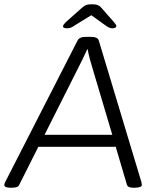

<svg xmlns="http://www.w3.org/2000/svg" viewBox="-30 -874 724 896"><path d="M19 2Q-10 2 -10 -11Q-10 -16 -6 -24L332 -685Q340 -702 372 -702H394Q426 -702 431 -685L630 -24Q632 -16 632 -12Q632 2 599 2H593Q580 2 572.5 -1Q565 -4 562 -13L510 -189H149L60 -12Q56 -3 47 -0.5Q38 2 25 2ZM332 -551 178 -245H494L403 -551Q396 -573 389.5 -597.5Q383 -622 379 -644H377Q368 -624 356.5 -600Q345 -576 332 -551ZM283 -742Q264 -742 264 -751Q264 -759 282 -775L354 -839Q364 -848 373 -851Q382 -854 399 -854Q416 -854 424.5 -851Q433 -848 441 -840L498 -775Q505 -767 509 -761.5Q513 -756 513 -753Q513 -742 493 -742Q480 -742 463 -755L396 -803L318 -755Q307 -747 299 -744.5Q291 -742 283 -742Z"/></svg>

Font: Asap Semi Expanded Semi Expanded Light
Style: Italic
Weight: 300
Width: 6
Italic angle: -6°
Designer: Pablo Cosgaya
Foundry: Omnibus-Type
Version: Version 3.001; ttfautohint (v1.8.4.7-5d5b)